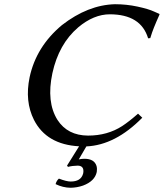

<svg xmlns="http://www.w3.org/2000/svg" viewBox="-20 -678 769 902"><path d="M345.7 100.1Q319.3 100.6 299.3 106L294.9 100.1L351.6 9.3Q198.7 1 139.6 -114.7Q95.7 -202.1 119.1 -314.9Q149.9 -459 271 -560.1Q393.1 -654.8 520 -658.2Q574.2 -658.2 626.2 -647Q678.2 -635.7 703.1 -624L728.5 -612.8L729.5 -609.9Q697.8 -539.6 688.5 -506.8Q687 -502.4 686 -499L675.8 -498Q642.1 -610.4 496.1 -610.8Q420.4 -610.8 347.2 -549.3Q255.9 -471.2 226.1 -334Q197.3 -198.7 250 -114.7Q297.4 -41.5 393.6 -41Q484.9 -41 554.2 -85.9Q586.9 -107.4 628.4 -144L648.4 -125Q521.5 3.9 385.7 9.8L350.1 70.8Q363.3 67.9 376.5 67.9Q423.3 67.9 433.6 102.1Q437 115.2 434.6 129.9Q425.3 173.3 370.1 193.8Q342.3 203.6 311.5 204.1Q275.4 203.6 241.2 187Q245.6 170.4 256.8 161.1Q292.5 174.8 312 174.8Q359.9 174.8 370.1 138.7Q370.6 136.2 371.1 134.8Q376.5 101.1 345.7 100.1Z"/></svg>

Font: Linux Biolinum Slanted O
Style: Slanted
Weight: 400
Designer: Philipp H. Poll
Foundry: Philipp H. Poll
Version: Version 1.0.4